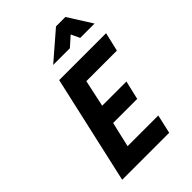

<svg xmlns="http://www.w3.org/2000/svg" viewBox="-268 -1045 1155 1155"><g transform="rotate(-45 310.0 -467.0)"><path d="M465 0 492 -120H231L268 -280H473L501 -400H295L332 -572H592L620 -692H221L65 0ZM402 -782 464 -837 490 -782H612L516 -934H436L260 -782Z"/></g></svg>

Font: RazerF5
Style: Bold Italic
Weight: 700
Foundry: Razer Inc.
Version: Version 2